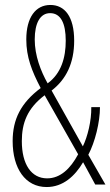

<svg xmlns="http://www.w3.org/2000/svg" viewBox="-20 -744 445 774"><path d="M183 -724C123 -724 86 -673 86 -585C86 -514 108 -458 144 -389C64 -329 31 -263 31 -175C31 -65 82 10 168 10C234 10 282 -34 315 -90L364 0H405L336 -120C363 -171 383 -251 383 -312H348C349 -257 333 -193 314 -154L188 -379C247 -424 279 -490 279 -580C279 -677 241 -724 183 -724ZM182 -691C225 -691 245 -650 245 -580C245 -512 227 -448 172 -408C144 -458 120 -520 120 -585C120 -651 142 -691 182 -691ZM160 -360 295 -122C264 -64 223 -25 170 -25C106 -25 68 -82 68 -175C68 -248 90 -307 160 -360Z"/></svg>

Font: Noto Sans Devanagari UI ExtraCondensed ExtraLight
Style: Regular
Weight: 200
Width: 2
Designer: Jelle Bosma - Monotype Design Team
Foundry: Monotype Imaging Inc.
Version: Version 2.004